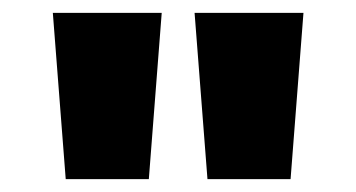

<svg xmlns="http://www.w3.org/2000/svg" viewBox="-20 -793 553 298"><path d="M82 -515H211L231 -773H62ZM302 -515H431L451 -773H282Z"/></svg>

Font: Noto Sans Telugu ExtraCondensed Black
Style: Regular
Weight: 900
Width: 2
Designer: Jelle Bosma - Monotype Design Team
Foundry: Monotype Imaging Inc.
Version: Version 2.005